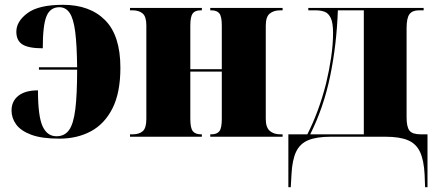

<svg xmlns="http://www.w3.org/2000/svg" viewBox="-20 -569 1824 799"><path d="M227 8Q153 8 109.5 -8.5Q66 -25 47 -51.5Q28 -78 28 -109Q28 -148 56.5 -170.5Q85 -193 138 -193Q138 -86 157 -44Q176 -2 215 -2Q249 -2 267.5 -28Q286 -54 293.5 -115Q301 -176 301 -279H142V-289H301Q300 -382 293 -436.5Q286 -491 270 -515Q254 -539 227 -539Q189 -539 173.5 -501.5Q158 -464 158 -368Q99 -368 73.5 -384Q48 -400 48 -437Q48 -480 94.5 -514.5Q141 -549 242 -549Q354 -549 417.5 -485Q481 -421 481 -287Q481 -183 448 -118Q415 -53 358 -22.5Q301 8 227 8Z M521 0V-10H532Q559 -10 574 -23Q589 -36 589 -74V-463Q589 -500 573.5 -513Q558 -526 532 -526H521V-536H820V-526H815Q791 -526 781.5 -512.5Q772 -499 772 -462V-281H903V-463Q903 -500 893 -513Q883 -526 859 -526H855V-536H1156V-526H1146Q1119 -526 1102.5 -512.5Q1086 -499 1086 -462V-74Q1086 -39 1102.5 -24.5Q1119 -10 1146 -10H1156V0H855V-10H859Q883 -10 893 -23Q903 -36 903 -74V-271H772V-74Q772 -36 782.5 -23Q793 -10 816 -10H820V0Z M1180 210V-10H1259Q1307 -104 1337 -222Q1350 -276 1358 -330Q1366 -384 1366 -432Q1366 -474 1356.5 -494Q1347 -514 1331 -520Q1315 -526 1294 -526H1263V-536H1743V-526H1723Q1696 -526 1684 -510Q1672 -494 1672 -452V-80Q1672 -41 1684 -25.5Q1696 -10 1731 -10H1759V210H1749L1747 157Q1744 98 1728 63.5Q1712 29 1677.5 14.5Q1643 0 1584 0H1356Q1297 0 1262.5 14.5Q1228 29 1212 63Q1196 97 1193 157L1190 210ZM1271 -10H1494V-526H1386Q1381 -383 1354 -252.5Q1327 -122 1271 -10Z"/></svg>

Font: Noto Serif Display SemiCondensed Black
Style: Regular
Weight: 900
Width: 4
Designer: Monotype Design Team
Foundry: Monotype Imaging Inc.
Version: Version 2.009